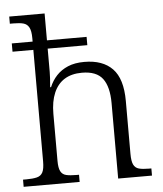

<svg xmlns="http://www.w3.org/2000/svg" viewBox="-54 -807 724 854"><g transform="rotate(-5 308.5 -380.0)"><path d="M17 0V-32H32Q61 -32 79 -36.5Q97 -41 105 -56.5Q113 -72 113 -105V-603H20V-640H113V-655Q113 -688 104.5 -703.5Q96 -719 79.5 -723.5Q63 -728 36 -728H19V-760H177V-640H354V-603H177V-499Q177 -485 176 -470.5Q175 -456 174 -445Q173 -434 173 -431H177Q189 -460 209.5 -482Q230 -504 260.5 -517Q291 -530 334 -530Q416 -530 459.5 -485Q503 -440 503 -341V-105Q503 -72 510.5 -56.5Q518 -41 534.5 -36.5Q551 -32 579 -32H590V0H439V-337Q439 -410 411.5 -446.5Q384 -483 319 -483Q273 -483 241.5 -463.5Q210 -444 193.5 -405.5Q177 -367 177 -312V-102Q177 -70 185 -55Q193 -40 210 -36Q227 -32 255 -32H267V0Z"/></g></svg>

Font: Noto Serif Armenian Light
Style: Regular
Weight: 300
Version: Version 2.007